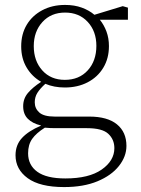

<svg xmlns="http://www.w3.org/2000/svg" viewBox="-20 -515 573 779"><path d="M94 107Q94 155 131.5 182Q169 209 245 209Q341 209 392.5 173Q444 137 444 86Q444 51 419.5 28Q395 5 333 5H204Q194 5 183.5 4.5Q173 4 162 3Q127 25 110.5 48.5Q94 72 94 107ZM243 -160Q199 -160 164 -175Q142 -155 131.5 -138Q121 -121 121 -100Q121 -75 139.5 -58.5Q158 -42 202 -42H342Q416 -42 454.5 -10.5Q493 21 493 77Q493 120 462.5 158.5Q432 197 375.5 220.5Q319 244 240 244Q142 244 92.5 208Q43 172 43 115Q43 73 69.5 44.5Q96 16 146 -5V-6Q112 -14 93 -33Q74 -52 74 -84Q74 -115 93.5 -138Q113 -161 147 -183Q110 -204 88 -241Q66 -278 66 -327Q66 -377 88.5 -414.5Q111 -452 151.5 -473.5Q192 -495 244 -495Q282 -495 312 -484Q342 -473 363 -455L478 -490L499 -484V-435H385Q402 -414 412 -387Q422 -360 422 -328Q422 -278 399 -240Q376 -202 335.5 -181Q295 -160 243 -160ZM243 -191Q301 -191 336 -229.5Q371 -268 371 -329Q371 -388 336 -426Q301 -464 244 -464Q187 -464 152 -425.5Q117 -387 117 -328Q117 -268 151.5 -229.5Q186 -191 243 -191Z"/></svg>

Font: Source Serif 4 SmText Light
Style: Regular
Weight: 300
Designer: Frank Grießhammer
Foundry: Adobe
Version: Version 4.005;hotconv 1.1.0;makeotfexe 2.6.0